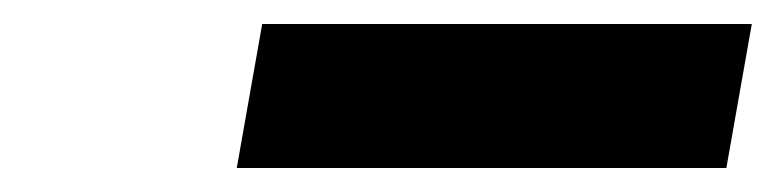

<svg xmlns="http://www.w3.org/2000/svg" viewBox="-20 -774 646 160"><path d="M198.5 -754 177.3 -634H585.3L606.5 -754Z"/></svg>

Font: Hussar Wysoki
Style: Obl
Weight: 700
Foundry: Cannot Into Space Fonts
Version: Version 0.92